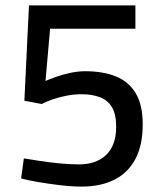

<svg xmlns="http://www.w3.org/2000/svg" viewBox="-20 -680 599 709"><path d="M282 9Q245 9 203 4Q161 -1 122.5 -7.5Q84 -14 58 -21L68 -95Q93 -91 128.5 -85.5Q164 -80 202 -76.5Q240 -73 272 -73Q336 -73 372.5 -108.5Q409 -144 409 -212Q409 -258 393.5 -284Q378 -310 349 -321Q320 -332 282 -332Q253 -332 225 -326.5Q197 -321 173 -312.5Q149 -304 134 -296L70 -308L87 -660H480V-574H165L148 -381Q164 -388 188 -396.5Q212 -405 240 -411Q268 -417 294 -417Q360 -417 407.5 -398Q455 -379 481 -336Q507 -293 507 -221Q507 -144 480 -93Q453 -42 402.5 -16.5Q352 9 282 9Z"/></svg>

Font: Cairo Play SemiBold
Style: Regular
Weight: 600
Designer: Mohamed Gaber, Accademia di Belle Arti di Urbino
Foundry: Kief Type Foundry, Accademia di Belle Arti di Urbino
Version: Version 3.130;gftools[0.9.24]